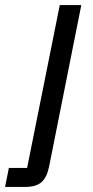

<svg xmlns="http://www.w3.org/2000/svg" viewBox="-102 -538 367 758"><path d="M-67 125H5L134 -518H219L92 119Q83 163 61.5 181.5Q40 200 -3 200H-82Z"/></svg>

Font: IBM Plex Sans Condensed Text
Style: Italic
Weight: 450
Width: 3
Italic angle: -11°
Designer: Mike Abbink, Paul van der Laan, Pieter van Rosmalen
Foundry: Bold Monday
Version: Version 1.1